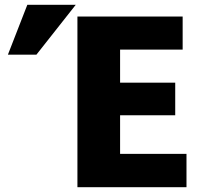

<svg xmlns="http://www.w3.org/2000/svg" viewBox="-20 -770 825 801"><path d="M758 11H303V-701H742V-563H481V-425H711V-289H481V-128H758ZM132 -542H13L94 -750H296Z"/></svg>

Font: Repo
Style: ExtraBold
Weight: 800
Designer: Stefan Peev
Foundry: Context Ltd
Version: Version 001.000